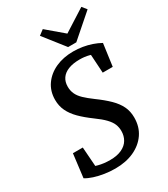

<svg xmlns="http://www.w3.org/2000/svg" viewBox="-216 -979 960 1095"><g transform="rotate(-30 264.0 -432.0)"><path d="M26 -27 45 -181H110L121 -30L71 -74Q100 -59 134.5 -50Q169 -41 210 -41Q256 -41 287 -55.5Q318 -70 333 -95.5Q348 -121 348 -153Q348 -177 339.5 -198Q331 -219 309 -242Q287 -265 248 -293Q203 -326 172 -357Q141 -388 125 -421.5Q109 -455 109 -495Q109 -552 139 -594.5Q169 -637 220 -660Q271 -683 336 -683Q367 -683 397 -678Q427 -673 455 -663.5Q483 -654 508 -640L488 -494H422L413 -639L462 -594Q435 -610 406.5 -617.5Q378 -625 345 -625Q301 -625 270.5 -613Q240 -601 224.5 -578.5Q209 -556 209 -524Q209 -498 219 -476Q229 -454 251 -433Q273 -412 307 -387Q355 -352 386.5 -321Q418 -290 434 -257Q450 -224 450 -183Q450 -122 419.5 -77.5Q389 -33 335.5 -8.5Q282 16 212 16Q176 16 141 10.5Q106 5 76.5 -4.5Q47 -14 26 -27ZM250 -880 382 -768H328L504 -880L528 -850L378 -719H324L217 -855Z"/></g></svg>

Font: Source Serif 4 Medium
Style: Italic
Weight: 500
Italic angle: -12°
Designer: Frank Grießhammer
Foundry: Adobe Systems Incorporated
Version: Version 4.004;hotconv 1.0.116;makeotfexe 2.5.65601